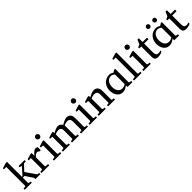

<svg xmlns="http://www.w3.org/2000/svg" viewBox="491 -2549 4373 4373"><g transform="rotate(-45 2678.0 -362.5)"><path d="M363.8 0V-39.1L238.8 -227.1H183.1V-64Q183.1 -54.7 189 -48.8Q194.8 -43 204.1 -42L247.1 -39.1V0H20V-39.1L68.8 -42Q78.1 -43 84 -48.8Q89.8 -54.7 89.8 -64V-665H14.2V-698.2L142.1 -736.8H183.1V-255.9H203.1L350.1 -421.9Q354 -426.8 351.3 -432.4Q348.6 -438 341.8 -439L300.8 -442.9V-481.9H495.1V-442.9L431.2 -436L298.8 -294.9L471.2 -44.9L523.9 -39.1V0Z M876 -379.9Q866.2 -391.1 853.5 -399.2Q840.8 -407.2 822.3 -407.2Q797.9 -407.2 772.9 -390.9Q748 -374.5 722.2 -345.2V-64Q722.2 -54.7 728 -48.8Q733.9 -43 743.2 -42L809.1 -39.1V0H559.1V-38.1L608.4 -42Q617.2 -43 623.3 -48.8Q629.4 -54.7 629.4 -64V-411.1H557.1V-443.8L681.2 -481.9H722.2V-393.1Q732.9 -404.8 748.3 -422.1Q763.7 -439.5 781.2 -455.6Q798.8 -471.7 817.6 -482.9Q836.4 -494.1 854 -494.1Q861.8 -494.1 870.6 -492.7Q879.4 -491.2 887.7 -489Q896 -486.8 903.1 -484.1Q910.2 -481.4 915 -479V-379.9Z M1143.1 -647Q1143.1 -634.3 1138.4 -622.8Q1133.8 -611.3 1125.5 -603Q1117.2 -594.7 1106.2 -589.8Q1095.2 -585 1082.5 -585Q1069.8 -585 1058.3 -589.8Q1046.9 -594.7 1038.6 -603Q1030.3 -611.3 1025.4 -622.8Q1020.5 -634.3 1020.5 -647Q1020.5 -659.7 1025.4 -670.9Q1030.3 -682.1 1038.6 -690.4Q1046.9 -698.7 1058.3 -703.4Q1069.8 -708 1082.5 -708Q1095.2 -708 1106.2 -703.4Q1117.2 -698.7 1125.5 -690.4Q1133.8 -682.1 1138.4 -670.9Q1143.1 -659.7 1143.1 -647ZM959.5 0V-39.1L1008.3 -42Q1017.6 -43 1023.4 -48.8Q1029.3 -54.7 1029.3 -64V-420.9H960.4V-456.1L1082.5 -494.1H1122.1V-64Q1122.1 -54.7 1128.2 -48.8Q1134.3 -43 1143.1 -42L1194.3 -39.1V0Z M1832.5 0V-39.1L1874.5 -42Q1883.8 -43 1889.6 -48.8Q1895.5 -54.7 1895.5 -64V-318.8Q1895.5 -342.3 1891.1 -361.1Q1886.7 -379.9 1876.2 -393.1Q1865.7 -406.2 1848.6 -413.6Q1831.5 -420.9 1806.6 -420.9Q1793.9 -420.9 1780 -418.7Q1766.1 -416.5 1752.2 -412.8Q1738.3 -409.2 1724.9 -404.1Q1711.4 -398.9 1699.7 -393.1V-64Q1699.7 -54.7 1705.6 -48.8Q1711.4 -43 1720.7 -42L1762.7 -39.1V0H1543.5V-39.1L1585.4 -42Q1594.7 -43 1600.6 -48.8Q1606.4 -54.7 1606.4 -64V-325.2Q1606.4 -346.2 1601.8 -364Q1597.2 -381.8 1586.7 -394.3Q1576.2 -406.7 1559.3 -413.8Q1542.5 -420.9 1518.6 -420.9Q1504.4 -420.9 1489 -418.2Q1473.6 -415.5 1459.5 -411.4Q1445.3 -407.2 1432.9 -402.1Q1420.4 -397 1411.6 -392.1V-64Q1411.6 -54.7 1417.5 -48.8Q1423.3 -43 1432.6 -42L1474.6 -39.1V0H1248.5V-39.1L1297.4 -42Q1306.6 -43 1312.5 -48.8Q1318.4 -54.7 1318.4 -64V-411.1H1249.5V-443.8L1370.6 -481.9H1411.6V-432.1Q1428.2 -442.4 1448.5 -453.1Q1468.8 -463.9 1490.2 -473.1Q1511.7 -482.4 1533.4 -488.3Q1555.2 -494.1 1574.7 -494.1Q1596.2 -494.1 1613.8 -488Q1631.3 -481.9 1644.8 -471.9Q1658.2 -461.9 1668.2 -449.5Q1678.2 -437 1684.6 -424.8Q1699.7 -434.1 1721.2 -446.3Q1742.7 -458.5 1766.6 -469Q1790.5 -479.5 1814.5 -486.8Q1838.4 -494.1 1858.4 -494.1Q1897.9 -494.1 1922.9 -479.7Q1947.8 -465.3 1962.2 -443.1Q1976.6 -420.9 1981.9 -393.6Q1987.3 -366.2 1987.3 -340.8V-64Q1987.3 -54.7 1993.4 -48.8Q1999.5 -43 2008.3 -42L2056.6 -39.1V0Z M2296.4 -647Q2296.4 -634.3 2291.7 -622.8Q2287.1 -611.3 2278.8 -603Q2270.5 -594.7 2259.5 -589.8Q2248.5 -585 2235.8 -585Q2223.1 -585 2211.7 -589.8Q2200.2 -594.7 2191.9 -603Q2183.6 -611.3 2178.7 -622.8Q2173.8 -634.3 2173.8 -647Q2173.8 -659.7 2178.7 -670.9Q2183.6 -682.1 2191.9 -690.4Q2200.2 -698.7 2211.7 -703.4Q2223.1 -708 2235.8 -708Q2248.5 -708 2259.5 -703.4Q2270.5 -698.7 2278.8 -690.4Q2287.1 -682.1 2291.7 -670.9Q2296.4 -659.7 2296.4 -647ZM2112.8 0V-39.1L2161.6 -42Q2170.9 -43 2176.8 -48.8Q2182.6 -54.7 2182.6 -64V-420.9H2113.8V-456.1L2235.8 -494.1H2275.4V-64Q2275.4 -54.7 2281.5 -48.8Q2287.6 -43 2296.4 -42L2347.7 -39.1V0Z M2708 0V-39.1L2750 -42Q2758.8 -43 2764.9 -48.8Q2771 -54.7 2771 -64V-324.2Q2771 -371.6 2749 -396.2Q2727.1 -420.9 2674.8 -420.9Q2646 -420.9 2618.2 -412.8Q2590.3 -404.8 2564.9 -392.1V-64Q2564.9 -54.7 2570.8 -48.8Q2576.7 -43 2585.9 -42L2627.9 -39.1V0H2401.9V-39.1L2450.7 -42Q2460 -43 2465.8 -48.8Q2471.7 -54.7 2471.7 -64V-411.1H2401.9V-443.8L2523.9 -481.9H2564.9V-432.1Q2585.9 -443.8 2607.7 -455.1Q2629.4 -466.3 2650.9 -475.1Q2672.4 -483.9 2692.4 -489Q2712.4 -494.1 2730 -494.1Q2795.4 -494.1 2829.6 -453.6Q2863.8 -413.1 2863.8 -339.8V-64Q2863.8 -54.7 2869.9 -48.8Q2876 -43 2884.8 -42L2928.7 -39.1V0Z M3330.6 0V-53.2Q3313.5 -40 3295.2 -28.1Q3276.9 -16.1 3257.6 -7.3Q3238.3 1.5 3218 6.8Q3197.8 12.2 3175.8 12.2Q3125.5 12.2 3089.1 -9Q3052.7 -30.3 3029.1 -64.5Q3005.4 -98.6 2994.1 -141.1Q2982.9 -183.6 2982.9 -226.1Q2982.9 -276.9 2998.5 -325.2Q3014.2 -373.5 3045.7 -411.1Q3077.1 -448.7 3124.5 -471.4Q3171.9 -494.1 3235.8 -494.1Q3259.8 -494.1 3286.4 -483.4Q3313 -472.7 3332.5 -456.1L3393.6 -494.1H3423.8V-63Q3423.8 -56.2 3431.4 -49.6Q3439 -43 3445.8 -42L3487.8 -38.1V0ZM3330.6 -403.8Q3323.2 -411.6 3312.3 -419.4Q3301.3 -427.2 3289.3 -433.3Q3277.3 -439.5 3264.9 -443.1Q3252.4 -446.8 3241.7 -446.8Q3204.6 -446.8 3174.8 -431.9Q3145 -417 3124.3 -390.1Q3103.5 -363.3 3092.5 -325.9Q3081.5 -288.6 3081.5 -243.2Q3081.5 -202.1 3091.6 -168.2Q3101.6 -134.3 3120.1 -109.6Q3138.7 -85 3165.8 -71.5Q3192.9 -58.1 3227.5 -58.1Q3257.8 -58.1 3284.4 -68.6Q3311 -79.1 3330.6 -90.8Z M3539.6 0V-39.1L3592.8 -42Q3599.6 -42 3607.2 -49.1Q3614.7 -56.2 3614.7 -63V-665H3538.6V-698.2L3666.5 -736.8H3707.5V-63Q3707.5 -56.2 3714.6 -49.1Q3721.7 -42 3728.5 -42L3782.7 -39.1V0Z M4027.3 -647Q4027.3 -634.3 4022.7 -622.8Q4018.1 -611.3 4009.8 -603Q4001.5 -594.7 3990.5 -589.8Q3979.5 -585 3966.8 -585Q3954.1 -585 3942.6 -589.8Q3931.2 -594.7 3922.9 -603Q3914.6 -611.3 3909.7 -622.8Q3904.8 -634.3 3904.8 -647Q3904.8 -659.7 3909.7 -670.9Q3914.6 -682.1 3922.9 -690.4Q3931.2 -698.7 3942.6 -703.4Q3954.1 -708 3966.8 -708Q3979.5 -708 3990.5 -703.4Q4001.5 -698.7 4009.8 -690.4Q4018.1 -682.1 4022.7 -670.9Q4027.3 -659.7 4027.3 -647ZM3843.8 0V-39.1L3892.6 -42Q3901.9 -43 3907.7 -48.8Q3913.6 -54.7 3913.6 -64V-420.9H3844.7V-456.1L3966.8 -494.1H4006.3V-64Q4006.3 -54.7 4012.5 -48.8Q4018.6 -43 4027.3 -42L4078.6 -39.1V0Z M4296.9 -481.9H4438V-432.1H4296.9V-152.8Q4296.9 -123 4302 -102.3Q4307.1 -81.5 4317.1 -68.6Q4327.1 -55.7 4342 -49.8Q4356.9 -43.9 4377 -43.9Q4391.6 -43.9 4404.1 -46.4Q4416.5 -48.8 4425.8 -52.2Q4436.5 -56.2 4445.8 -61V-21Q4427.2 -11.7 4405.3 -4.4Q4386.7 2 4362.3 7.1Q4337.9 12.2 4311 12.2Q4254.4 12.2 4229 -14.2Q4203.6 -40.5 4203.6 -100.1V-432.1H4139.6V-464.8L4208 -497.1L4252.9 -603H4296.9Z M4834.5 0V-53.2Q4817.4 -40 4799.1 -28.1Q4780.8 -16.1 4761.5 -7.3Q4742.2 1.5 4721.9 6.8Q4701.7 12.2 4679.7 12.2Q4629.4 12.2 4593 -9Q4556.6 -30.3 4533 -64.5Q4509.3 -98.6 4498 -141.1Q4486.8 -183.6 4486.8 -226.1Q4486.8 -276.9 4502.4 -325.2Q4518.1 -373.5 4549.6 -411.1Q4581.1 -448.7 4628.4 -471.4Q4675.8 -494.1 4739.7 -494.1Q4763.7 -494.1 4790.3 -483.4Q4816.9 -472.7 4836.4 -456.1L4897.5 -494.1H4927.7V-63Q4927.7 -56.2 4935.3 -49.6Q4942.9 -43 4949.7 -42L4991.7 -38.1V0ZM4834.5 -403.8Q4827.1 -411.6 4816.2 -419.4Q4805.2 -427.2 4793.2 -433.3Q4781.2 -439.5 4768.8 -443.1Q4756.3 -446.8 4745.6 -446.8Q4708.5 -446.8 4678.7 -431.9Q4648.9 -417 4628.2 -390.1Q4607.4 -363.3 4596.4 -325.9Q4585.4 -288.6 4585.4 -243.2Q4585.4 -202.1 4595.5 -168.2Q4605.5 -134.3 4624 -109.6Q4642.6 -85 4669.7 -71.5Q4696.8 -58.1 4731.4 -58.1Q4761.7 -58.1 4788.3 -68.6Q4814.9 -79.1 4834.5 -90.8ZM4897.5 -641.1Q4897.5 -629.9 4893.3 -619.6Q4889.2 -609.4 4881.8 -601.6Q4874.5 -593.8 4864.7 -589.4Q4855 -585 4843.8 -585Q4832.5 -585 4822.5 -589.4Q4812.5 -593.8 4804.9 -601.6Q4797.4 -609.4 4793 -619.6Q4788.6 -629.9 4788.6 -641.1Q4788.6 -651.4 4793 -661.4Q4797.4 -671.4 4805.2 -679Q4813 -686.5 4822.8 -691.2Q4832.5 -695.8 4843.8 -695.8Q4855 -695.8 4864.7 -691.4Q4874.5 -687 4881.8 -679.4Q4889.2 -671.9 4893.3 -661.9Q4897.5 -651.9 4897.5 -641.1ZM4690.4 -641.1Q4690.4 -629.9 4686 -619.6Q4681.6 -609.4 4674.3 -601.6Q4667 -593.8 4657 -589.4Q4647 -585 4635.7 -585Q4624.5 -585 4614.7 -589.4Q4605 -593.8 4597.7 -601.6Q4590.3 -609.4 4585.9 -619.1Q4581.5 -628.9 4581.5 -640.1Q4581.5 -650.9 4585.9 -660.9Q4590.3 -670.9 4597.7 -678.7Q4605 -686.5 4614.7 -691.2Q4624.5 -695.8 4635.7 -695.8Q4647 -695.8 4657 -691.4Q4667 -687 4674.3 -679.7Q4681.6 -672.4 4686 -662.4Q4690.4 -652.3 4690.4 -641.1Z M5200.7 -481.9H5341.8V-432.1H5200.7V-152.8Q5200.7 -123 5205.8 -102.3Q5210.9 -81.5 5220.9 -68.6Q5231 -55.7 5245.8 -49.8Q5260.7 -43.9 5280.8 -43.9Q5295.4 -43.9 5307.9 -46.4Q5320.3 -48.8 5329.6 -52.2Q5340.3 -56.2 5349.6 -61V-21Q5331.1 -11.7 5309.1 -4.4Q5290.5 2 5266.1 7.1Q5241.7 12.2 5214.8 12.2Q5158.2 12.2 5132.8 -14.2Q5107.4 -40.5 5107.4 -100.1V-432.1H5043.5V-464.8L5111.8 -497.1L5156.7 -603H5200.7Z"/></g></svg>

Font: Tagmukay Beta
Style: Regular
Weight: 400
Designer: Peter Martin
Foundry: SIL International
Version: Version 2.000; dev 82b92eM